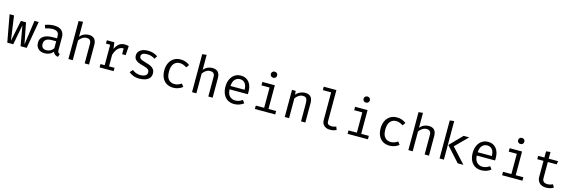

<svg xmlns="http://www.w3.org/2000/svg" viewBox="60 -2237 10957 3693"><g transform="rotate(15 5538.5 -390.5)"><path d="M503.1 0H381L311.3 -396.4L235.4 0H116.4L17.9 -540H106.2L174.9 -53.3L261 -471.3H363.1L444.6 -53.3L513.3 -540H597.4Z M1105.1 -117.9Q1105.1 -85.1 1115.9 -70.3Q1126.7 -55.4 1149.2 -48.7L1128.2 11.8Q1093.3 7.2 1067.2 -10.5Q1041 -28.2 1029.2 -64.1Q1000 -26.7 956.2 -7.4Q912.3 11.8 860 11.8Q779 11.8 732.3 -33.8Q685.6 -79.5 685.6 -154.9Q685.6 -238.5 750.8 -283.1Q815.9 -327.7 939 -327.7H1018.5V-372.8Q1018.5 -431.3 984.4 -455.6Q950.3 -480 889.7 -480Q863.1 -480 827.2 -473.6Q791.3 -467.2 749.2 -452.3L726.7 -517.4Q775.9 -535.9 819.7 -543.6Q863.6 -551.3 903.1 -551.3Q1003.6 -551.3 1054.4 -504.1Q1105.1 -456.9 1105.1 -376.9ZM882.1 -53.8Q922.1 -53.8 958.2 -74.1Q994.4 -94.4 1018.5 -130.3V-269.2H940.5Q851.3 -269.2 814.6 -238.5Q777.9 -207.7 777.9 -155.9Q777.9 -53.8 882.1 -53.8Z M1420 -765.6V-466.2Q1451.8 -508.2 1498.2 -529.7Q1544.6 -551.3 1592.3 -551.3Q1671.3 -551.3 1707.7 -509.2Q1744.1 -467.2 1744.1 -392.3V0H1657.9V-390.3Q1657.9 -439 1635.4 -461.3Q1612.8 -483.6 1564.6 -483.6Q1533.8 -483.6 1506.2 -469.7Q1478.5 -455.9 1456.4 -435.4Q1434.4 -414.9 1420 -393.3V0H1333.8V-756.4Z M1954.4 0V-66.2H2038.5V-473.8H1954.4V-540H2104.1L2120 -412.3Q2151.3 -479 2195.9 -515.4Q2240.5 -551.8 2313.8 -551.8Q2336.4 -551.8 2354.1 -548.5Q2371.8 -545.1 2390.3 -540L2377.9 -357.4H2307.2V-472.3Q2305.1 -472.3 2302.6 -472.3Q2178.5 -472.3 2124.6 -294.9V-66.2H2234.4V0Z M2748.2 -59.5Q2810.8 -59.5 2846.7 -82.6Q2882.6 -105.6 2882.6 -145.1Q2882.6 -169.2 2873.6 -187.2Q2864.6 -205.1 2836.9 -219.7Q2809.2 -234.4 2751.8 -248.7Q2695.9 -262.6 2654.6 -280.8Q2613.3 -299 2590.5 -328.2Q2567.7 -357.4 2567.7 -404.1Q2567.7 -472.3 2624.6 -511.8Q2681.5 -551.3 2772.8 -551.3Q2837.9 -551.3 2886.4 -533.8Q2934.9 -516.4 2968.7 -491.8L2930.8 -433.3Q2900.5 -454.4 2863.3 -467.9Q2826.2 -481.5 2773.8 -481.5Q2710.3 -481.5 2683.6 -461.8Q2656.9 -442.1 2656.9 -410.8Q2656.9 -386.7 2670 -371Q2683.1 -355.4 2714.4 -343.1Q2745.6 -330.8 2800.5 -315.9Q2853.3 -301.5 2892.8 -282.1Q2932.3 -262.6 2954.1 -231Q2975.9 -199.5 2975.9 -149.2Q2975.9 -91.8 2943.1 -56.2Q2910.3 -20.5 2858.2 -4.4Q2806.2 11.8 2748.2 11.8Q2674.9 11.8 2623.3 -9.5Q2571.8 -30.8 2536.9 -61L2586.2 -117.9Q2617.9 -91.8 2659.2 -75.6Q2700.5 -59.5 2748.2 -59.5Z M3424.1 -62.6Q3464.6 -62.6 3499.7 -75.6Q3534.9 -88.7 3564.6 -109.7L3606.7 -53.3Q3571.3 -23.1 3521.5 -5.6Q3471.8 11.8 3424.1 11.8Q3343.6 11.8 3286.9 -22.8Q3230.3 -57.4 3200.5 -120.3Q3170.8 -183.1 3170.8 -267.7Q3170.8 -348.7 3200.5 -412.8Q3230.3 -476.9 3287.2 -514.1Q3344.1 -551.3 3425.1 -551.3Q3528.2 -551.3 3605.6 -488.7L3563.6 -431.3Q3493.3 -479.5 3424.1 -479.5Q3354.4 -479.5 3309.2 -426.9Q3264.1 -374.4 3264.1 -267.7Q3264.1 -159.5 3309.2 -111Q3354.4 -62.6 3424.1 -62.6Z M3881.5 -765.6V-466.2Q3913.3 -508.2 3959.7 -529.7Q4006.2 -551.3 4053.8 -551.3Q4132.8 -551.3 4169.2 -509.2Q4205.6 -467.2 4205.6 -392.3V0H4119.5V-390.3Q4119.5 -439 4096.9 -461.3Q4074.4 -483.6 4026.2 -483.6Q3995.4 -483.6 3967.7 -469.7Q3940 -455.9 3917.9 -435.4Q3895.9 -414.9 3881.5 -393.3V0H3795.4V-756.4Z M4478.5 -239.5Q4482.1 -145.6 4527.9 -102.8Q4573.8 -60 4636.4 -60Q4677.9 -60 4711.3 -72.3Q4744.6 -84.6 4780.5 -108.7L4821 -51.8Q4783.6 -22.1 4734.9 -5.1Q4686.2 11.8 4635.4 11.8Q4556.4 11.8 4501.3 -23.6Q4446.2 -59 4417.2 -122.3Q4388.2 -185.6 4388.2 -269.2Q4388.2 -351.3 4417.2 -414.9Q4446.2 -478.5 4499.2 -514.9Q4552.3 -551.3 4624.1 -551.3Q4726.2 -551.3 4784.9 -480.5Q4843.6 -409.7 4843.6 -286.7Q4843.6 -272.8 4842.8 -260.5Q4842.1 -248.2 4841.5 -239.5ZM4625.1 -480.5Q4565.1 -480.5 4524.6 -437.9Q4484.1 -395.4 4479 -306.2H4760.5Q4759 -392.8 4722.6 -436.7Q4686.2 -480.5 4625.1 -480.5Z M5230.8 -792.8Q5259.5 -792.8 5276.7 -775.4Q5293.8 -757.9 5293.8 -732.8Q5293.8 -706.7 5276.7 -689Q5259.5 -671.3 5230.8 -671.3Q5203.6 -671.3 5186.2 -689Q5168.7 -706.7 5168.7 -732.8Q5168.7 -757.9 5186.2 -775.4Q5203.6 -792.8 5230.8 -792.8ZM5299.5 -540V-68.2H5451.8V0H5046.7V-68.2H5213.3V-471.8H5051.8V-540Z M5641.5 0V-540H5714.9L5721.5 -465.1Q5754.4 -506.7 5803.6 -529Q5852.8 -551.3 5900 -551.3Q5979.5 -551.3 6015.6 -509.2Q6051.8 -467.2 6051.8 -392.3V0H5965.6V-328.7Q5965.6 -384.1 5959.5 -417.9Q5953.3 -451.8 5933.6 -467.7Q5913.8 -483.6 5873.3 -483.6Q5841.5 -483.6 5813.6 -469.7Q5785.6 -455.9 5763.8 -435.1Q5742.1 -414.4 5727.7 -393.3V0Z M6467.2 -757.4V-133.3Q6467.2 -93.3 6492.1 -76.7Q6516.9 -60 6556.4 -60Q6580.5 -60 6602.8 -65.1Q6625.1 -70.3 6647.2 -79L6670.3 -15.9Q6648.2 -5.1 6615.6 3.3Q6583.1 11.8 6542.1 11.8Q6470.3 11.8 6425.6 -27.9Q6381 -67.7 6381 -137.9V-689.2H6215.4V-757.4Z M7076.9 -792.8Q7105.6 -792.8 7122.8 -775.4Q7140 -757.9 7140 -732.8Q7140 -706.7 7122.8 -689Q7105.6 -671.3 7076.9 -671.3Q7049.7 -671.3 7032.3 -689Q7014.9 -706.7 7014.9 -732.8Q7014.9 -757.9 7032.3 -775.4Q7049.7 -792.8 7076.9 -792.8ZM7145.6 -540V-68.2H7297.9V0H6892.8V-68.2H7059.5V-471.8H6897.9V-540Z M7731.8 -62.6Q7772.3 -62.6 7807.4 -75.6Q7842.6 -88.7 7872.3 -109.7L7914.4 -53.3Q7879 -23.1 7829.2 -5.6Q7779.5 11.8 7731.8 11.8Q7651.3 11.8 7594.6 -22.8Q7537.9 -57.4 7508.2 -120.3Q7478.5 -183.1 7478.5 -267.7Q7478.5 -348.7 7508.2 -412.8Q7537.9 -476.9 7594.9 -514.1Q7651.8 -551.3 7732.8 -551.3Q7835.9 -551.3 7913.3 -488.7L7871.3 -431.3Q7801 -479.5 7731.8 -479.5Q7662.1 -479.5 7616.9 -426.9Q7571.8 -374.4 7571.8 -267.7Q7571.8 -159.5 7616.9 -111Q7662.1 -62.6 7731.8 -62.6Z M8189.2 -765.6V-466.2Q8221 -508.2 8267.4 -529.7Q8313.8 -551.3 8361.5 -551.3Q8440.5 -551.3 8476.9 -509.2Q8513.3 -467.2 8513.3 -392.3V0H8427.2V-390.3Q8427.2 -439 8404.6 -461.3Q8382.1 -483.6 8333.8 -483.6Q8303.1 -483.6 8275.4 -469.7Q8247.7 -455.9 8225.6 -435.4Q8203.6 -414.9 8189.2 -393.3V0H8103.1V-756.4Z M8810.3 -768.2V0H8724.1V-757.4ZM9170.8 -540 8927.7 -296.9 9199 0H9085.6L8820 -294.9L9059 -540Z M9401.5 -239.5Q9405.1 -145.6 9451 -102.8Q9496.9 -60 9559.5 -60Q9601 -60 9634.4 -72.3Q9667.7 -84.6 9703.6 -108.7L9744.1 -51.8Q9706.7 -22.1 9657.9 -5.1Q9609.2 11.8 9558.5 11.8Q9479.5 11.8 9424.4 -23.6Q9369.2 -59 9340.3 -122.3Q9311.3 -185.6 9311.3 -269.2Q9311.3 -351.3 9340.3 -414.9Q9369.2 -478.5 9422.3 -514.9Q9475.4 -551.3 9547.2 -551.3Q9649.2 -551.3 9707.9 -480.5Q9766.7 -409.7 9766.7 -286.7Q9766.7 -272.8 9765.9 -260.5Q9765.1 -248.2 9764.6 -239.5ZM9548.2 -480.5Q9488.2 -480.5 9447.7 -437.9Q9407.2 -395.4 9402.1 -306.2H9683.6Q9682.1 -392.8 9645.6 -436.7Q9609.2 -480.5 9548.2 -480.5Z M10153.8 -792.8Q10182.6 -792.8 10199.7 -775.4Q10216.9 -757.9 10216.9 -732.8Q10216.9 -706.7 10199.7 -689Q10182.6 -671.3 10153.8 -671.3Q10126.7 -671.3 10109.2 -689Q10091.8 -706.7 10091.8 -732.8Q10091.8 -757.9 10109.2 -775.4Q10126.7 -792.8 10153.8 -792.8ZM10222.6 -540V-68.2H10374.9V0H9969.7V-68.2H10136.4V-471.8H9974.9V-540Z M10993.3 -27.2Q10965.6 -8.7 10926.2 1.5Q10886.7 11.8 10848.7 11.8Q10761.5 11.8 10714.4 -33.8Q10667.2 -79.5 10667.2 -151.3V-473.3H10543.1V-540H10667.2V-662.6L10753.3 -672.8V-540H10940L10929.7 -473.3H10753.3V-152.3Q10753.3 -107.2 10777.2 -83.6Q10801 -60 10856.4 -60Q10886.7 -60 10912.3 -67.2Q10937.9 -74.4 10960 -85.6Z"/></g></svg>

Font: FiraCode Nerd Font
Style: Regular
Weight: 400
Designer: Carrois Corporate, Edenspiekermann AG, Nikita Prokopov
Foundry: Carrois Corporate, Edenspiekermann AG, Nikita Prokopov
Version: Version 6.002;Nerd Fonts 3.4.0